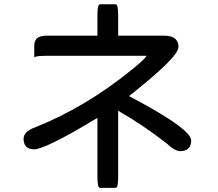

<svg xmlns="http://www.w3.org/2000/svg" viewBox="-20 -808 1040 914"><path d="M677.7 -542Q676.3 -542.5 674.8 -542.5H200.2Q165 -542.5 149.9 -538.1L143.1 -535.6V-590.8Q143.1 -611.8 154.8 -624Q169.4 -638.2 200.2 -638.2H443.8V-731.4Q443.8 -756.3 445.6 -768.8Q447.3 -781.2 451.2 -785.2Q453.6 -787.6 457 -787.6H529.3Q532.7 -787.6 535.2 -785.2Q540.5 -779.3 542 -753.4Q542.5 -743.7 542.5 -731.4V-638.2H761.7Q799.3 -638.2 816.4 -621.1Q829.6 -607.9 829.6 -585Q829.6 -573.7 816.9 -554.4Q804.2 -535.2 773.4 -504.4Q714.8 -445.8 594.2 -350.6Q807.1 -238.3 866.2 -179.2Q877.9 -167.5 884 -157.5Q890.1 -147.5 890.1 -138.7Q890.1 -114.7 877 -101.6Q863.8 -88.4 836.9 -88.4Q826.2 -88.4 809.8 -97.4Q793.5 -106.4 770 -127.9Q657.2 -215.3 542.5 -280.8V26.4Q542.5 53.2 541 63.5Q539.6 73.7 538.6 78.1Q535.6 86.4 529.3 86.4H457Q450.7 86.4 447.8 78.1Q446.8 73.7 445.3 63.5Q443.8 53.2 443.8 26.4V-247.1Q308.6 -165 231.4 -128.4Q166.5 -97.2 142.1 -97.2Q117.7 -97.2 105 -109.9Q92.3 -122.6 92.3 -147.5Q92.3 -181.6 145.5 -201.2Q387.7 -296.9 610.8 -479Q665 -522.9 675.8 -539.1Z"/></svg>

Font: YuPearl-Medium
Style: Medium
Weight: 500
Designer: Max Yao
Foundry: Max-Everyday
Version: Version 1.011; ttfautohint (v1.8.3)